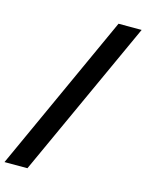

<svg xmlns="http://www.w3.org/2000/svg" viewBox="-172 -858 800 1051"><g transform="rotate(15 228.0 -332.5)"><path d="M-41 114 366 -779H497L89 114Z"/></g></svg>

Font: DM Sans 16pt
Style: Bold Italic
Weight: 700
Italic angle: -10°
Version: Version 4.004;gftools[0.9.30]